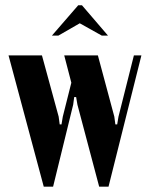

<svg xmlns="http://www.w3.org/2000/svg" viewBox="-20 -704 565 724"><path d="M175.8 -569.8 274.9 -684.1H289.1L387.2 -569.8H363.8L280.8 -616.2L200.2 -569.8ZM145 0 12.2 -495.1H138.2L201.2 -264.2L205.1 -234.9H211.9L216.8 -264.2L249 -392.1L222.2 -495.1H349.1L411.1 -264.2L415 -234.9H421.9L426.8 -264.2L484.9 -495.1H513.2L389.2 0H354L272 -309.1L267.1 -337.9H259.8L255.9 -309.1L180.2 0Z"/></svg>

Font: Moniqa Black Heading
Style: Regular
Weight: 900
Designer: Rajesh Rajput
Foundry: Rajesh Rajput
Version: Version 1.000